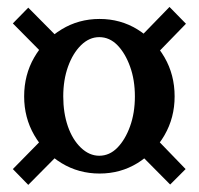

<svg xmlns="http://www.w3.org/2000/svg" viewBox="-20 -596 567 547"><path d="M263.7 -101.6Q204.1 -101.6 155.3 -131.3Q106.4 -161.1 77.6 -210.9Q48.8 -260.7 48.8 -321.3Q48.8 -382.8 77.6 -432.6Q106.4 -482.4 155.3 -512.2Q204.1 -542 263.7 -542Q323.2 -542 371.6 -512.2Q419.9 -482.4 448.7 -432.6Q477.5 -382.8 477.5 -321.3Q477.5 -260.7 448.7 -210.9Q419.9 -161.1 371.6 -131.3Q323.2 -101.6 263.7 -101.6ZM60.5 -69.3 16.6 -114.3 127 -226.6 170.9 -180.7ZM464.8 -70.3 352.5 -183.6 396.5 -230.5 508.8 -114.3ZM262.7 -152.3Q292 -152.3 314.5 -175.3Q336.9 -198.2 350.6 -236.3Q364.3 -274.4 364.3 -321.3Q364.3 -368.2 350.6 -406.2Q336.9 -444.3 314.5 -467.3Q292 -490.2 262.7 -490.2Q234.4 -490.2 210.9 -467.3Q187.5 -444.3 173.8 -406.2Q160.2 -368.2 160.2 -321.3Q160.2 -274.4 173.3 -236.3Q186.5 -198.2 210.4 -175.3Q234.4 -152.3 262.7 -152.3ZM115.2 -429.7 16.6 -529.3 60.5 -574.2 161.1 -472.7ZM408.2 -423.8 360.4 -470.7 462.9 -576.2 509.8 -528.3Z"/></svg>

Font: Crimson Pro ExtraLight SemiBold
Style: Regular
Weight: 600
Version: Version 1.002